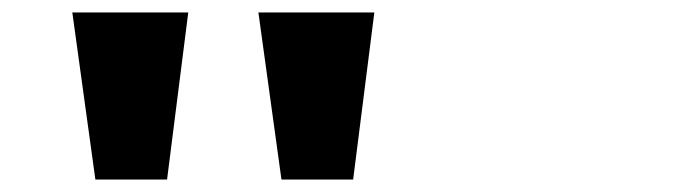

<svg xmlns="http://www.w3.org/2000/svg" viewBox="-20 -720 1090 308"><path d="M133 -432 96 -700H282L248 -432ZM431.5 -432 394.5 -700H580.5L546.5 -432Z"/></svg>

Font: Trispace Expanded ExtraBold
Style: Regular
Weight: 800
Width: 7
Designer: Tyler Finck
Foundry: Etcetera Type Company
Version: Version 1.210; ttfautohint (v1.8.3)